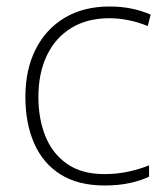

<svg xmlns="http://www.w3.org/2000/svg" viewBox="-20 -560 514 590"><path d="M302 10Q220 10 166 -24Q112 -58 85 -119.5Q58 -181 58 -262Q58 -346 89.5 -408.5Q121 -471 179 -505.5Q237 -540 316 -540Q353 -540 384.5 -533.5Q416 -527 443 -515L434 -480Q405 -492 374.5 -498Q344 -504 316 -504Q248 -504 199 -474Q150 -444 124 -389.5Q98 -335 98 -262Q98 -195 119.5 -141.5Q141 -88 186 -56.5Q231 -25 301 -25Q339 -25 374 -32.5Q409 -40 438 -52V-17Q413 -5 378.5 2.5Q344 10 302 10Z"/></svg>

Font: Noto Sans Gujarati ExtraLight
Style: Regular
Weight: 200
Designer: Jelle Bosma - Monotype Design Team, Universal Thirst
Foundry: Monotype Imaging Inc.
Version: Version 2.106; ttfautohint (v1.8.4.7-5d5b)